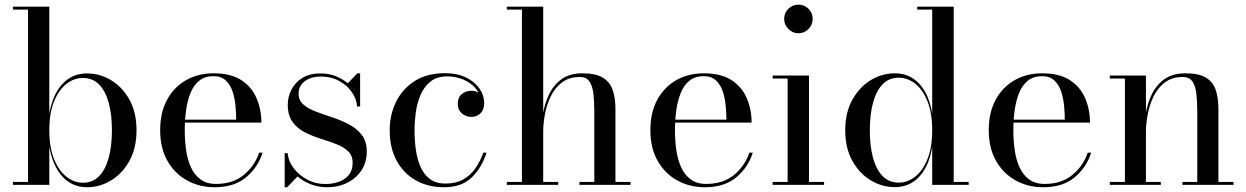

<svg xmlns="http://www.w3.org/2000/svg" viewBox="-20 -778 5244 808"><path d="M346.5 10Q283 10 242 -35.8Q201 -81.5 187.5 -161V0H34.5V-12.5H98V-737.5H34.5V-750H187.5V-299Q201 -379 242 -424Q283 -469 346.5 -469Q400 -469 447.5 -440.5Q495 -412 524.8 -358.5Q554.5 -305 554.5 -230Q554.5 -155 524.8 -101.2Q495 -47.5 447.5 -18.8Q400 10 346.5 10ZM329.5 -9Q369.5 -9 396.5 -36.2Q423.5 -63.5 437.2 -113.2Q451 -163 451 -230Q451 -297 437.2 -346.5Q423.5 -396 396.5 -423Q369.5 -450 329.5 -450Q291.5 -450 259.2 -424.8Q227 -399.5 207.2 -350.5Q187.5 -301.5 187.5 -230Q187.5 -158.5 207.2 -109.2Q227 -60 259.2 -34.5Q291.5 -9 329.5 -9Z M883.5 10Q819 10 767 -18.8Q715 -47.5 684.5 -101.2Q654 -155 654 -230Q654 -305 683.2 -358.5Q712.5 -412 763.2 -440.8Q814 -469.5 878.5 -469.5Q952 -469.5 996 -440.5Q1040 -411.5 1060 -364Q1080 -316.5 1080 -262H721V-274.5H974Q974 -301 971 -332.8Q968 -364.5 958.8 -392.8Q949.5 -421 930.2 -439.2Q911 -457.5 878.5 -457.5Q842 -457.5 818.5 -438.5Q795 -419.5 781.8 -386.8Q768.5 -354 763 -313.5Q757.5 -273 757.5 -230Q757.5 -187 763.2 -146.5Q769 -106 783.5 -74Q798 -42 823.8 -23Q849.5 -4 889 -4Q960.5 -4 1006.2 -42Q1052 -80 1070.5 -135.5H1085Q1065.5 -73.5 1015.5 -31.8Q965.5 10 883.5 10Z M1178 10V-133.5H1190.5Q1194 -98 1217 -68.5Q1240 -39 1274.8 -21.2Q1309.5 -3.5 1349.5 -3.5Q1378 -3.5 1404.5 -12.5Q1431 -21.5 1447.5 -41.2Q1464 -61 1464 -92.5Q1464 -124 1444.2 -142.2Q1424.5 -160.5 1393.5 -172.2Q1362.5 -184 1327.5 -195Q1292.5 -206 1261.5 -222Q1230.5 -238 1210.8 -265.2Q1191 -292.5 1191 -337.5Q1191 -369.5 1205.8 -399.5Q1220.5 -429.5 1251 -449.2Q1281.5 -469 1329 -469Q1364 -469 1393 -457.5Q1422 -446 1443.5 -427.5L1484 -469.5H1495.5V-330H1482.5Q1481 -360.5 1461.2 -389.5Q1441.5 -418.5 1407.5 -437.2Q1373.5 -456 1330 -456Q1304 -456 1282.8 -447.5Q1261.5 -439 1249 -423Q1236.5 -407 1236.5 -384Q1236.5 -355.5 1257 -338Q1277.5 -320.5 1310.5 -308Q1343.5 -295.5 1380 -283.5Q1416.5 -271.5 1449.2 -254.2Q1482 -237 1502.8 -209.8Q1523.5 -182.5 1523.5 -140Q1523.5 -95.5 1501.5 -61.8Q1479.5 -28 1441.8 -9Q1404 10 1356.5 10Q1320.5 10 1288.5 -2.2Q1256.5 -14.5 1232 -35.5L1188.5 10Z M1847.5 10Q1782 10 1730.5 -18.8Q1679 -47.5 1649.5 -101.2Q1620 -155 1620 -230Q1620 -295 1646.8 -349.5Q1673.5 -404 1725.2 -437Q1777 -470 1852.5 -470Q1903.5 -470 1940.5 -452.2Q1977.5 -434.5 1997.5 -405.8Q2017.5 -377 2017.5 -343Q2017.5 -316 2002 -301Q1986.5 -286 1963.5 -286Q1951 -286 1937.8 -291.8Q1924.5 -297.5 1915.5 -309.8Q1906.5 -322 1906.5 -342Q1906.5 -368.5 1923.5 -382.2Q1940.5 -396 1963.5 -396Q1985 -396 2000.8 -382.8Q2016.5 -369.5 2016.5 -343H2004.5Q2004.5 -370 1992.2 -391Q1980 -412 1959.2 -426.8Q1938.5 -441.5 1913.2 -449Q1888 -456.5 1862.5 -456.5Q1819 -456.5 1791.8 -434.8Q1764.5 -413 1749.8 -378.5Q1735 -344 1729.8 -304.8Q1724.5 -265.5 1724.5 -230Q1724.5 -187 1730.2 -146.8Q1736 -106.5 1750.2 -74.8Q1764.5 -43 1789.8 -24.2Q1815 -5.5 1854.5 -5.5Q1897.5 -5.5 1928.2 -22.2Q1959 -39 1979.8 -68.5Q2000.5 -98 2014 -135.5H2027.5Q2008 -73.5 1965.8 -31.8Q1923.5 10 1847.5 10Z M2113 0V-12.5H2176.5V-737.5H2113V-750H2266V-12.5H2329V0ZM2418.5 0V-12.5H2481V-306Q2481 -348 2477.5 -381.5Q2474 -415 2461 -434.5Q2448 -454 2420.5 -454Q2374.5 -454 2344.5 -430.8Q2314.5 -407.5 2297.2 -371.5Q2280 -335.5 2273 -296.2Q2266 -257 2266 -224L2258 -220.5Q2258 -254.5 2264.8 -297Q2271.5 -339.5 2289.8 -379Q2308 -418.5 2342.2 -444Q2376.5 -469.5 2430.5 -469.5Q2488.5 -469.5 2518.5 -450.2Q2548.5 -431 2559.2 -397Q2570 -363 2570 -319.5V-12.5H2633.5V0Z M2946.5 10Q2882 10 2830 -18.8Q2778 -47.5 2747.5 -101.2Q2717 -155 2717 -230Q2717 -305 2746.2 -358.5Q2775.5 -412 2826.2 -440.8Q2877 -469.5 2941.5 -469.5Q3015 -469.5 3059 -440.5Q3103 -411.5 3123 -364Q3143 -316.5 3143 -262H2784V-274.5H3037Q3037 -301 3034 -332.8Q3031 -364.5 3021.8 -392.8Q3012.5 -421 2993.2 -439.2Q2974 -457.5 2941.5 -457.5Q2905 -457.5 2881.5 -438.5Q2858 -419.5 2844.8 -386.8Q2831.5 -354 2826 -313.5Q2820.5 -273 2820.5 -230Q2820.5 -187 2826.2 -146.5Q2832 -106 2846.5 -74Q2861 -42 2886.8 -23Q2912.5 -4 2952 -4Q3023.5 -4 3069.2 -42Q3115 -80 3133.5 -135.5H3148Q3128.5 -73.5 3078.5 -31.8Q3028.5 10 2946.5 10Z M3340 -638Q3315.5 -638 3297.8 -656Q3280 -674 3280 -698.5Q3280 -723.5 3297.8 -741Q3315.5 -758.5 3340 -758.5Q3365 -758.5 3382.5 -741Q3400 -723.5 3400 -698.5Q3400 -674 3382.5 -656Q3365 -638 3340 -638ZM3384.5 -460V-12.5H3448V0H3231.5V-12.5H3294.5V-447.5H3231.5V-460Z M3745.5 9.5Q3692 9.5 3644.5 -19Q3597 -47.5 3567 -101Q3537 -154.5 3537 -229.5Q3537 -304.5 3567 -358.2Q3597 -412 3644.5 -440.8Q3692 -469.5 3745.5 -469.5Q3809 -469.5 3849.8 -424.2Q3890.5 -379 3903 -299V-737.5H3840V-750H3993.5V-12.5H4056.5V0H3903V-160.5Q3890.5 -81 3849.8 -35.8Q3809 9.5 3745.5 9.5ZM3762 -9.5Q3800 -9.5 3832 -35Q3864 -60.5 3883.5 -109.5Q3903 -158.5 3903 -229.5Q3903 -301 3883.5 -350.5Q3864 -400 3832 -425.5Q3800 -451 3762 -451Q3721.5 -451 3694.8 -423.8Q3668 -396.5 3654.2 -346.5Q3640.5 -296.5 3640.5 -229.5Q3640.5 -162.5 3654.2 -113Q3668 -63.5 3694.8 -36.5Q3721.5 -9.5 3762 -9.5Z M4370.5 10Q4306 10 4254 -18.8Q4202 -47.5 4171.5 -101.2Q4141 -155 4141 -230Q4141 -305 4170.2 -358.5Q4199.5 -412 4250.2 -440.8Q4301 -469.5 4365.5 -469.5Q4439 -469.5 4483 -440.5Q4527 -411.5 4547 -364Q4567 -316.5 4567 -262H4208V-274.5H4461Q4461 -301 4458 -332.8Q4455 -364.5 4445.8 -392.8Q4436.5 -421 4417.2 -439.2Q4398 -457.5 4365.5 -457.5Q4329 -457.5 4305.5 -438.5Q4282 -419.5 4268.8 -386.8Q4255.5 -354 4250 -313.5Q4244.5 -273 4244.5 -230Q4244.5 -187 4250.2 -146.5Q4256 -106 4270.5 -74Q4285 -42 4310.8 -23Q4336.5 -4 4376 -4Q4447.5 -4 4493.2 -42Q4539 -80 4557.5 -135.5H4572Q4552.5 -73.5 4502.5 -31.8Q4452.5 10 4370.5 10Z M4802.5 -460V-12.5H4865V0H4650.5V-12.5H4714V-447.5H4650.5V-460ZM5107.5 -319.5V-12.5H5171V0H4956V-12.5H5018.5V-306Q5018.5 -348 5015 -381.5Q5011.5 -415 4998.5 -434.5Q4985.5 -454 4958 -454Q4912 -454 4881.8 -430.8Q4851.5 -407.5 4834.2 -371.5Q4817 -335.5 4809.8 -296.2Q4802.5 -257 4802.5 -224L4794 -220.5Q4794 -254.5 4801 -297Q4808 -339.5 4826.2 -379Q4844.5 -418.5 4879 -444Q4913.5 -469.5 4969 -469.5Q5027 -469.5 5056.8 -450.2Q5086.5 -431 5097 -397Q5107.5 -363 5107.5 -319.5Z"/></svg>

Font: Bodoni Moda 18pt
Style: Regular
Weight: 400
Designer: Owen Earl
Foundry: indestructible type
Version: Version 2.005